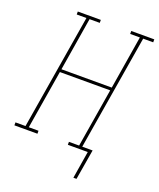

<svg xmlns="http://www.w3.org/2000/svg" viewBox="-199 -833 907 1097"><g transform="rotate(20 254.5 -284.5)"><path d="M382 166 409 0H288V-18H350L409 -375H103L44 -18H103V0H-37V-18H24L140 -717H81V-735H221V-717H159L106 -393H412L465 -717H406V-735H546V-717H485L369 -18H432L401 166Z"/></g></svg>

Font: Iosevka Curly Slab ThObl
Style: Regular
Weight: 100
Italic angle: -9°
Monospace: yes
Designer: Belleve Invis
Foundry: Belleve Invis
Version: Version 11.0.0; ttfautohint (v1.8.3)